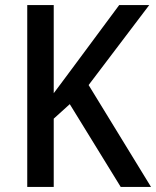

<svg xmlns="http://www.w3.org/2000/svg" viewBox="-20 -734 613 754"><path d="M573 0H454L254 -325L191 -268V0H87V-714H191V-368Q209 -392 229.5 -419.5Q250 -447 273 -478L448 -714H566L328 -400Z"/></svg>

Font: Noto Sans Telugu SemiCondensed Medium
Style: Regular
Weight: 500
Width: 4
Designer: Jelle Bosma - Monotype Design Team
Foundry: Monotype Imaging Inc.
Version: Version 2.005; ttfautohint (v1.8.4.7-5d5b)